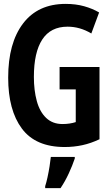

<svg xmlns="http://www.w3.org/2000/svg" viewBox="-20 -745 570 986"><path d="M312 10Q163 10 92.5 -84.5Q22 -179 22 -346Q22 -524 98.5 -624.5Q175 -725 317 -725Q369 -725 412 -713Q455 -701 489 -681L449 -573Q391 -608 327 -608Q240 -608 197 -542Q154 -476 154 -350Q154 -281 169 -226Q184 -171 217 -139.5Q250 -108 301 -108Q338 -108 369 -118V-286H286V-401H491V-30Q447 -9 403 0.5Q359 10 312 10ZM212 211Q218 193 224 165.5Q230 138 234.5 109.5Q239 81 241 61H364V69Q352 105 333 146Q314 187 291 221H212Z"/></svg>

Font: Noto Sans Mono Condensed
Style: Bold
Weight: 700
Width: 3
Designer: Monotype Design Team
Foundry: Monotype Imaging Inc.
Version: Version 2.014